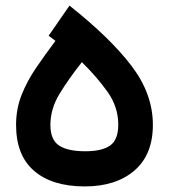

<svg xmlns="http://www.w3.org/2000/svg" viewBox="-20 -668 605 688"><path d="M229 -647.9Q374.5 -532.7 451.2 -432.1Q527.8 -331.5 527.8 -220.7Q527.8 -113.8 461.7 -56.9Q395.5 0 283.7 0Q167 0 102.3 -55.7Q37.6 -111.3 37.6 -220.2Q37.6 -278.3 57.6 -328.4Q77.6 -378.4 109.6 -425.3Q141.6 -472.2 178.7 -521.5L154.3 -540ZM273.4 -445.3Q226.6 -386.2 193.6 -332.3Q160.6 -278.3 160.6 -220.2Q160.6 -167 191.7 -146.5Q222.7 -126 285.6 -126Q345.7 -126 374.8 -146.7Q403.8 -167.5 403.8 -221.2Q403.8 -284.7 365.7 -338.4Q327.6 -392.1 273.4 -445.3Z"/></svg>

Font: Vazir WOL-UI
Style: Bold-WOL-UI
Weight: 700
Designer: Saber Rastikerdar
Foundry: Saber Rastikerdar
Version: Version 30.1.0